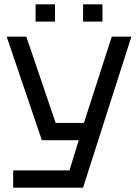

<svg xmlns="http://www.w3.org/2000/svg" viewBox="-20 -870 640 890"><path d="M41 0V-80H302L345 -220H174L11 -700H102L238 -300H369L498 -700H589L365 0ZM145 -770V-850H235V-770ZM365 -770V-850H455V-770Z"/></svg>

Font: Tektur
Style: Regular
Weight: 400
Designer: Adam Jagosz
Foundry: Adam Jagosz
Version: Version 1.005;gftools[0.9.30]